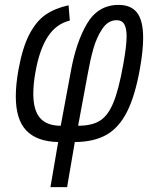

<svg xmlns="http://www.w3.org/2000/svg" viewBox="-20 -579 640 784"><path d="M217.5 1Q130.5 -1 87.5 -46Q44.5 -91 44.5 -185.5Q44.5 -232 55 -292Q71.5 -384.5 100 -439Q128.5 -493.5 167 -519.5Q205.5 -545.5 260 -557.5L265 -495Q209 -481.5 174.8 -428.5Q140.5 -375.5 124.5 -283Q116 -236.5 116 -196Q116 -128.5 143.8 -97Q171.5 -65.5 228 -65.5L268.5 -283.5Q290 -405.5 335.2 -482.2Q380.5 -559 464.5 -559Q515 -559 539.8 -527Q564.5 -495 564.5 -424.5Q564.5 -373.5 552 -302Q532 -188 498.5 -122.2Q465 -56.5 413.8 -28Q362.5 0.5 285.5 1L254 185H186ZM483.5 -317Q497 -392 497 -431Q497 -463.5 487.5 -480Q478 -496.5 456 -496.5Q421 -496.5 397.2 -460.5Q373.5 -424.5 360.8 -378.5Q348 -332.5 338.5 -278.5L299 -65.5Q354.5 -65.5 387.5 -85.8Q420.5 -106 442.8 -159.5Q465 -213 483.5 -317Z"/></svg>

Font: JuliaMono Light
Style: Italic
Weight: 300
Italic angle: -9°
Monospace: yes
Designer: cormullion
Foundry: corm
Version: Version 0.054; ttfautohint (v1.8.4)